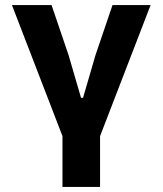

<svg xmlns="http://www.w3.org/2000/svg" viewBox="-20 -536 640 756"><path d="M226 0 27 -516H183L250 -319L299 -151H307L356 -319L423 -516H573L374 0V200H226Z"/></svg>

Font: iA Writer Quattro V
Style: Regular
Weight: 400
Designer: Mike Abbink, Paul van der Laan, Pieter van Rosmalen, Oliver Reichenstein
Foundry: Information Architects Inc.
Version: Version 2.000